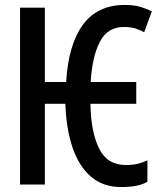

<svg xmlns="http://www.w3.org/2000/svg" viewBox="-20 -745 640 775"><path d="M469 10Q395 10 346.5 -32.5Q298 -75 272.5 -150.5Q247 -226 244 -326H161V0H61V-714H161V-414H247Q256 -565 314.5 -645Q373 -725 484 -725Q523 -725 549.5 -716.5Q576 -708 593 -699L562 -615Q545 -624 527 -630Q509 -636 479 -636Q414 -636 383 -576Q352 -516 346 -414H530V-326H345Q347 -212 380 -145.5Q413 -79 487 -79Q518 -79 538.5 -84.5Q559 -90 575 -98V-11Q557 -1 532 4.5Q507 10 469 10Z"/></svg>

Font: Noto Sans Mono Medium
Style: Regular
Weight: 500
Designer: Monotype Design Team
Foundry: Monotype Imaging Inc.
Version: Version 2.014